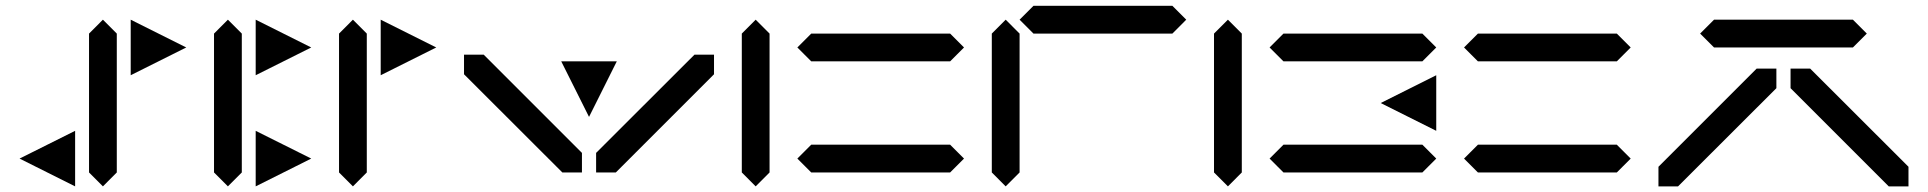

<svg xmlns="http://www.w3.org/2000/svg" viewBox="-20 -704 6778 675"><path d="M390.6 -585.9V-97.7L341.8 -48.8L293 -97.7V-585.9L341.8 -634.8ZM244.1 -244.1V-48.8L48.8 -146.5ZM439.5 -439.5V-634.8L634.8 -537.1Z M732.4 -97.7V-585.9L781.2 -634.8L830.1 -585.9V-97.7L781.2 -48.8ZM878.9 -439.5V-634.8L1074.2 -537.1ZM878.9 -48.8V-244.1L1074.2 -146.5Z M1171.9 -97.7V-585.9L1220.7 -634.8L1269.5 -585.9V-97.7L1220.7 -48.8ZM1318.4 -439.5V-634.8L1513.7 -537.1Z M2490.2 -442.9 2145 -97.7H2075.7V-166.5L2421.4 -511.7H2490.2ZM1611.3 -511.7H1680.7L2025.9 -166.5V-97.7H1957L1611.3 -442.9ZM1953.1 -488.3H2148.4L2050.8 -293Z M2587.9 -97.7V-585.9L2636.7 -634.8L2685.5 -585.9V-97.7L2636.7 -48.8Z M2832 -195.3H3320.3L3369.1 -146.5L3320.3 -97.7H2832L2783.2 -146.5ZM2832 -585.9H3320.3L3369.1 -537.1L3320.3 -488.3H2832L2783.2 -537.1Z M3466.8 -97.7V-585.9L3515.6 -634.8L3564.5 -585.9V-97.7L3515.6 -48.8ZM3613.3 -683.6H4101.6L4150.4 -634.8L4101.6 -585.9H3613.3L3564.5 -634.8Z M4248 -97.7V-585.9L4296.9 -634.8L4345.7 -585.9V-97.7L4296.9 -48.8Z M4492.2 -195.3H4980.5L5029.3 -146.5L4980.5 -97.7H4492.2L4443.4 -146.5ZM4492.2 -585.9H4980.5L5029.3 -537.1L4980.5 -488.3H4492.2L4443.4 -537.1ZM5029.3 -439.5V-244.1L4834 -341.8Z M5175.8 -195.3H5664.1L5712.9 -146.5L5664.1 -97.7H5175.8L5127 -146.5ZM5175.8 -585.9H5664.1L5712.9 -537.1L5664.1 -488.3H5175.8L5127 -537.1Z M6005.9 -634.8H6494.1L6543 -585.9L6494.1 -537.1H6005.9L5957 -585.9ZM5810.5 -117.7 6155.8 -462.9H6225.1V-394L5879.4 -48.8H5810.5ZM6689.5 -48.8H6620.1L6274.9 -394V-462.9H6343.8L6689.5 -117.7Z"/></svg>

Font: BabelStone Centaurian
Style: Regular
Weight: 400
Designer: Andrew West
Foundry: BabelStone
Version: Version 1.01 November 6, 2013